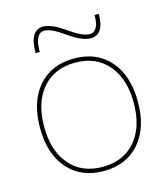

<svg xmlns="http://www.w3.org/2000/svg" viewBox="-108 -795 778 890"><g transform="rotate(-15 281.0 -350.0)"><path d="M116 -600Q116 -710 181 -710Q221 -710 286 -664Q348 -620 381 -620Q426 -620 426 -700H446Q446 -600 381 -600Q340 -600 274 -647Q215 -690 181 -690Q136 -690 136 -600ZM109 -62.5Q46 -135 46 -260Q46 -385 109 -457.5Q172 -530 281 -530Q390 -530 453 -457.5Q516 -385 516 -260Q516 -135 453 -62.5Q390 10 281 10Q172 10 109 -62.5ZM123.5 -77Q181 -10 281 -10Q381 -10 438.5 -77Q496 -144 496 -260Q496 -376 438.5 -443Q381 -510 281 -510Q181 -510 123.5 -443Q66 -376 66 -260Q66 -144 123.5 -77Z"/></g></svg>

Font: M PLUS 1p Thin
Style: Regular
Weight: 250
Version: Version 1.062